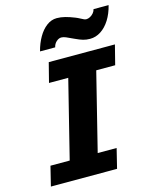

<svg xmlns="http://www.w3.org/2000/svg" viewBox="-136 -1039 908 1129"><g transform="rotate(-15 317.5 -474.0)"><path d="M610.8 -710 580.6 -591.3H465.3L347.7 -119.1H462.9L433.6 0H30.8L60.1 -119.1H177.2L294.9 -591.3H177.7L208 -710ZM319.8 -947.8Q344.2 -947.8 370.1 -941.2Q396 -934.6 427.7 -921.9Q438 -918 457.5 -907.7Q467.8 -901.9 474.4 -899.2Q481 -896.5 487.8 -896.5Q498.5 -896.5 510.5 -902.8Q522.5 -909.2 531.5 -919.9Q540.5 -930.7 543 -942.9H634.8Q622.6 -893.6 599.4 -856.7Q576.2 -819.8 545.2 -799.6Q514.2 -779.3 479 -779.3Q456.1 -779.3 436.8 -784.9Q417.5 -790.5 389.6 -803.7Q358.9 -818.4 343.8 -824.7Q328.6 -831.1 316.4 -831.1Q300.8 -831.1 286.1 -817.9Q271.5 -804.7 267.1 -784.2H174.8Q186.5 -830.1 207.8 -867.2Q229 -904.3 257.8 -926Q286.6 -947.8 319.8 -947.8Z"/></g></svg>

Font: Lesson One Extra
Style: Italic
Weight: 800
Italic angle: -14°
Designer: But Ko, Victor Gaultney, Annie Olsen, Julie Remington, Don Collingsworth, Eric Hays, Becca Hirsbrunner
Version: Version 1.100